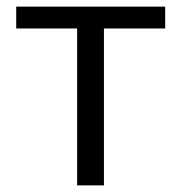

<svg xmlns="http://www.w3.org/2000/svg" viewBox="-20 -560 547 580"><path d="M213 0H294V-474H479V-540H29V-474H213Z"/></svg>

Font: ChiuKong Gothic CL Normal
Style: Regular
Weight: 350
Designer: Ryoko NISHIZUKA 西塚涼子 (kana, bopomofo & ideographs); Paul D. Hunt (Latin, Greek & Cyrillic); Sandoll Communications 산돌커뮤니
Foundry: Adobe
Version: Version 1.300